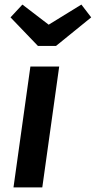

<svg xmlns="http://www.w3.org/2000/svg" viewBox="-20 -820 419 840"><path d="M336 -800 193 -712 78 -800 26 -744 146 -619H225L379 -744ZM239 -529H113L39 0H165Z"/></svg>

Font: Fira Sans Medium
Style: Italic
Weight: 500
Italic angle: -8°
Designer: bBox Type GmbH & Carrois Corporate GbR & Edenspiekermann AG
Foundry: bBox Type GmbH & Carrois Corporate GbR & Edenspiekermann AG
Version: Version 4.301;PS 004.301;hotconv 1.0.88;makeotf.lib2.5.64775